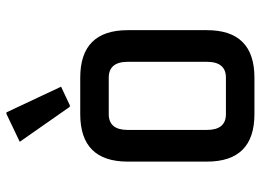

<svg xmlns="http://www.w3.org/2000/svg" viewBox="-126 -678 805 592"><g transform="rotate(-90 276.0 -382.5)"><path d="M219.7 -87.9H332Q380.9 -87.9 380.9 -146.5V-390.6Q380.9 -449.2 332 -449.2H219.7Q170.9 -449.2 170.9 -390.6V-146.5Q170.9 -87.9 219.7 -87.9ZM219.7 0Q73.2 0 73.2 -146.5V-390.6Q73.2 -537.1 219.7 -537.1H332Q478.5 -537.1 478.5 -390.6V-146.5Q478.5 0 332 0ZM220.2 -764.6H225.1L304.2 -596.2L247.1 -569.3H242.2L134.3 -723.6Z"/></g></svg>

Font: Nova Square
Style: Book
Weight: 400
Version: Version 2.000